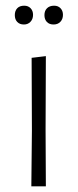

<svg xmlns="http://www.w3.org/2000/svg" viewBox="-20 -654 273 674"><path d="M92 -195 91 -451 141 -457 140 -198 141 0H90ZM96 -602Q96 -587 87 -577.5Q78 -568 64 -568Q49 -568 40.5 -577Q32 -586 32 -601Q32 -616 40.5 -625Q49 -634 65 -634Q79 -634 87.5 -625Q96 -616 96 -602ZM201 -602Q201 -587 192 -577.5Q183 -568 168 -568Q153 -568 144.5 -577Q136 -586 136 -601Q136 -616 145 -625Q154 -634 170 -634Q184 -634 192.5 -625Q201 -616 201 -602Z"/></svg>

Font: Luna Sans Light
Style: Regular
Weight: 300
Designer: Juan Pablo del Peral
Foundry: Huerta Tipografica
Version: Version 2.001; ttfautohint (v1.5)